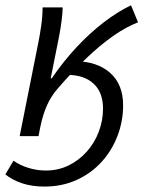

<svg xmlns="http://www.w3.org/2000/svg" viewBox="-45 -514 541 725"><path d="M29.3 0 99.8 -353.4Q105.8 -382.7 110.8 -418.5Q115.8 -454.3 115.8 -486.1H191.6Q191.6 -466.8 187.6 -435.8Q183.6 -404.7 177.6 -374L146.5 -218.3H150.5Q194.2 -282.4 244.5 -336.2Q294.8 -389.9 347.2 -430Q399.7 -470.1 449.8 -494L476.2 -429.7Q430.4 -412 381.7 -377.8Q332.9 -343.5 280.4 -293.4Q227.9 -243.3 171.5 -177.9Q148 -151 132.2 -115.7Q116.4 -80.4 106.5 -31.3L100.5 0ZM122.5 190.5Q75 190.5 37.8 177.9Q0.7 165.4 -24.7 144.5L6 92.9Q29.7 109.7 61.9 119.8Q94 129.9 128.2 129.9Q174.9 129.9 214.3 110.6Q253.6 91.3 282.9 58.3Q312.2 25.3 328.1 -16.9Q344 -59 344 -103.8Q344 -165.5 308.1 -198.3Q272.2 -231.2 209.6 -231.2L236.4 -282.9Q320.1 -282.9 370 -239.6Q419.9 -196.3 419.9 -116.4Q419.9 -56.7 398.9 -1.4Q377.9 53.8 338.9 97Q299.9 140.2 244.9 165.3Q189.9 190.5 122.5 190.5Z"/></svg>

Font: Source Sans Variable
Style: Italic
Weight: 200
Italic angle: -11°
Designer: Paul D. Hunt
Foundry: Adobe Systems Incorporated
Version: Version 3.006;hotconv 1.0.111;makeotfexe 2.5.65597